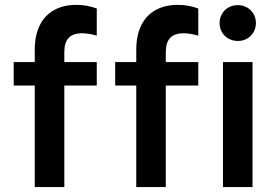

<svg xmlns="http://www.w3.org/2000/svg" viewBox="-20 -754 1100 774"><path d="M35.2 -503.9H120.1V-553.7Q120.1 -610.4 139.9 -651.1Q159.7 -691.9 197.5 -713.1Q235.4 -734.4 288.1 -734.4Q330.6 -734.4 370.1 -719.7V-610.4Q339.8 -619.1 311.5 -620.1Q274.4 -619.6 257.1 -601.6Q239.7 -583.5 239.3 -545.9V-503.9H370.1V-409.2H239.3V0H120.1V-409.2H35.2ZM444.3 -503.9H529.3V-553.7Q529.3 -610.4 549.1 -651.1Q568.8 -691.9 606.7 -713.1Q644.5 -734.4 697.3 -734.4Q739.7 -734.4 779.3 -719.7V-610.4Q749 -619.1 720.7 -620.1Q683.6 -619.6 666.3 -601.6Q648.9 -583.5 648.4 -545.9V-503.9H779.3V-409.2H648.4V0H529.3V-409.2H444.3ZM878.9 -503.9H998V0H878.9ZM865.2 -661.1Q865.2 -681.2 874.8 -697.8Q884.3 -714.4 901.1 -723.9Q918 -733.4 938.5 -733.4Q959 -733.4 975.8 -723.9Q992.7 -714.4 1002.2 -697.8Q1011.7 -681.2 1011.7 -661.1Q1011.7 -641.1 1002.2 -624.5Q992.7 -607.9 976.1 -598.4Q959.5 -588.9 939.5 -588.9Q918.5 -588.9 901.6 -598.1Q884.8 -607.4 875 -624Q865.2 -640.6 865.2 -661.1Z"/></svg>

Font: Wanted Sans SemiBold
Style: Regular
Weight: 600
Designer: Original Design by Kil Hyung-jin and Kang Hanbin, Wanted Lab, Inc; Hangeul from Source Han Sans by Jang Soo-young and Ka
Foundry: Wanted Lab, Inc.
Version: Version 1.003